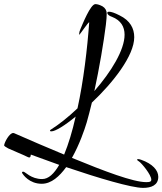

<svg xmlns="http://www.w3.org/2000/svg" viewBox="-143 -766 790 934"><path d="M553 148C593 148 627 135 627 94C627 63 600 31 543 11C537 9 532 8 529 8C526 8 524 9 524 10C524 13 527 16 534 20C546 28 593 84 593 108C593 119 583 120 568 120C505 120 365 67 207 2C243 -62 268 -134 279 -171C287 -198 295 -231 304 -267C407 -364 510 -495 510 -585C510 -628 490 -666 439 -691C414 -704 397 -709 388 -709C382 -709 379 -707 379 -704C379 -696 387 -689 402 -684C445 -667 463 -636 463 -597C463 -523 398 -417 316 -323C340 -433 362 -564 372 -645C375 -669 376 -687 376 -700C376 -715 369 -727 356 -735C343 -742 331 -746 321 -746C297 -746 258 -647 248 -624C244 -615 242 -607 242 -600C242 -598 242 -597 243 -597C245 -597 286 -658 291 -658C282 -531 263 -370 234 -239C189 -196 142 -159 102 -134C101 -133 100 -131 100 -130C100 -128 102 -127 107 -127C126 -127 172 -155 225 -199C209 -127 190 -65 169 -14C89 -47 6 -83 -74 -118C-75 -118 -76 -119 -79 -119C-97 -119 -121 -75 -123 -59C-123 -56 -116 -51 -103 -44C-75 -31 -34 -15 -10 -3C-6 -1 -3 0 -1 0C7 0 6 -10 7 -14L145 36C120 79 93 105 62 105C7 105 -20 69 -30 69C-34 69 -36 71 -36 74C-36 75 -35 77 -34 78C-31 83 -1 128 60 128C107 128 146 92 179 47C335 100 497 148 553 148Z"/></svg>

Font: Comforter
Style: Regular
Weight: 400
Designer: Robert E. Leuschke
Foundry: Robert E. Leuschke
Version: Version 1.013; ttfautohint (v1.8.3)